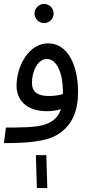

<svg xmlns="http://www.w3.org/2000/svg" viewBox="-20 -721 458 974"><path d="M204 -604C231 -604 252 -626 252 -652C252 -679 231 -701 204 -701C177 -701 155 -679 155 -652C155 -626 177 -604 204 -604ZM0 5C108 5 210 -1 270 -37C346 -82 376 -158 376 -255C376 -386 326 -501 224 -501C127 -501 64 -388 64 -285C64 -215 113 -157 218 -157C241 -157 266 -160 289 -167C276 -129 253 -106 213 -91C166 -73 71 -74 10 -74ZM142 -302C142 -364 175 -422 217 -422C270 -422 299 -345 299 -260C299 -255 299 -249 299 -244C277 -237 251 -234 227 -234C170 -234 142 -255 142 -302ZM167 233H220L215 66H162Z"/></svg>

Font: Noto Sans Arabic UI SmCn
Style: Regular
Weight: 400
Width: 4
Designer: Monotype Design Team, Nadine Chahine and Nizar Qandah
Foundry: Monotype Imaging Inc.
Version: Version 2.010